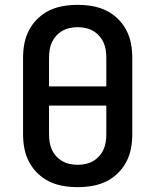

<svg xmlns="http://www.w3.org/2000/svg" viewBox="-20 -763 640 791"><path d="M300 8Q270 8 240.5 3Q211 -2 184.5 -14.5Q158 -27 136 -48Q114 -69 100 -95.5Q86 -122 80.5 -151Q75 -180 75 -210V-525Q75 -555 80.5 -584Q86 -613 100 -639.5Q114 -666 136 -687Q158 -708 184.5 -720.5Q211 -733 240.5 -738Q270 -743 300 -743Q330 -743 359.5 -738Q389 -733 415.5 -720.5Q442 -708 464 -687Q486 -666 500 -639.5Q514 -613 519.5 -584Q525 -555 525 -525V-210Q525 -180 519.5 -151Q514 -122 500 -95.5Q486 -69 464 -48Q442 -27 415.5 -14.5Q389 -2 359.5 3Q330 8 300 8ZM182 -407H418V-525Q418 -541 415.5 -557.5Q413 -574 406 -589Q399 -604 388 -616Q377 -628 363 -636Q349 -644 332.5 -647.5Q316 -651 300 -651Q284 -651 267.5 -647.5Q251 -644 237 -636Q223 -628 212 -616Q201 -604 194 -589Q187 -574 184.5 -557.5Q182 -541 182 -525ZM300 -84Q316 -84 332.5 -87.5Q349 -91 363 -99Q377 -107 388 -119Q399 -131 406 -146Q413 -161 415.5 -177.5Q418 -194 418 -210V-328H182V-210Q182 -194 184.5 -177.5Q187 -161 194 -146Q201 -131 212 -119Q223 -107 237 -99Q251 -91 267.5 -87.5Q284 -84 300 -84Z"/></svg>

Font: Iosevka SS04 Semibold Extended
Style: Regular
Weight: 600
Width: 7
Monospace: yes
Designer: Belleve Invis
Foundry: Belleve Invis
Version: Version 19.0.0; ttfautohint (v1.8.4)